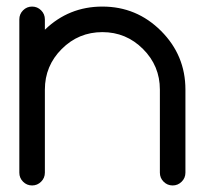

<svg xmlns="http://www.w3.org/2000/svg" viewBox="-20 -567 626 587"><path d="M39.1 -507.8Q39.1 -523.9 50.5 -535.4Q62 -546.9 78.1 -546.9Q94.2 -546.9 105.7 -535.4Q117.2 -523.9 117.2 -507.8V-476.1Q190.4 -546.9 293 -546.9Q397.9 -546.9 472.4 -472.4Q546.9 -397.9 546.9 -293V-39.1Q546.9 -22.9 535.4 -11.5Q523.9 0 507.8 0Q491.7 0 480.2 -11.5Q468.8 -22.9 468.8 -39.1V-293Q468.8 -365.7 417.2 -417.2Q365.7 -468.8 293 -468.8Q220.2 -468.8 168.7 -417.2Q117.2 -365.7 117.2 -293V-39.1Q117.2 -22.9 105.7 -11.5Q94.2 0 78.1 0Q62 0 50.5 -11.5Q39.1 -22.9 39.1 -39.1Z"/></svg>

Font: Comfortaa
Style: Regular
Weight: 400
Designer: Johan Aakerlund - aajohan
Foundry: Johan Aakerlund
Version: Version 2.004 2013